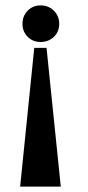

<svg xmlns="http://www.w3.org/2000/svg" viewBox="-20 -525 327 717"><path d="M83.3 -387.5Q64 -406.7 64 -436Q64 -465.3 83.3 -485.1Q102.5 -504.9 131.8 -504.9Q161.1 -504.9 181.2 -485.1Q201.2 -465.3 201.2 -436Q201.2 -406.7 181.2 -387.5Q161.1 -368.2 131.8 -368.2Q102.5 -368.2 83.3 -387.5ZM107.9 -346.2H153.8L207 171.9H55.2Z"/></svg>

Font: Moniqa Black Paragraph
Style: Regular
Weight: 900
Designer: Rajesh Rajput
Foundry: Rajesh Rajput
Version: Version 1.000